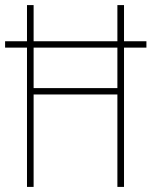

<svg xmlns="http://www.w3.org/2000/svg" viewBox="-20 -734 595 754"><path d="M86 0H112V-363H441V0H467V-547H555V-572H467V-714H441V-572H112V-714H86V-572H0V-547H86ZM112 -388V-547H441V-388Z"/></svg>

Font: Noto Sans Sinhala UI Condensed Thin
Style: Regular
Weight: 100
Width: 3
Designer: Jelle Bosma - Monotype Design Team
Foundry: Monotype Imaging Inc.
Version: Version 2.006